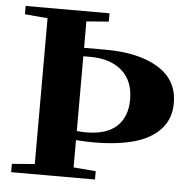

<svg xmlns="http://www.w3.org/2000/svg" viewBox="-49 -713 776 763"><g transform="rotate(5 338.5 -331.5)"><path d="M22.9 0V-33.2L113.8 -40.5V-622.1L22.9 -629.9V-663.1H357.4V-629.9L268.6 -623V-517.6H354Q487.3 -517.6 565.2 -469.5Q643.1 -421.4 643.1 -329.6Q643.1 -267.1 605.2 -225.6Q567.4 -184.1 500.2 -165.3Q433.1 -146.5 337.9 -146.5Q310.5 -146.5 268.6 -149.4V-40.5L357.4 -33.2V0ZM268.6 -483.9V-185.5Q293 -183.6 305.7 -183.6Q387.2 -183.6 428 -221.7Q468.8 -259.8 468.8 -329.1Q468.8 -403.3 422.6 -443.6Q376.5 -483.9 296.9 -483.9Z"/></g></svg>

Font: Elstob 10pt
Style: Bold
Weight: 700
Designer: Peter S. Baker
Version: Version 1.015